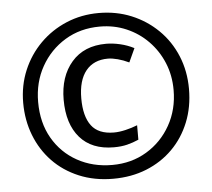

<svg xmlns="http://www.w3.org/2000/svg" viewBox="-52 -831 935 847"><g transform="rotate(-5 415.5 -408.0)"><path d="M416 -41Q333 -41 265 -69.5Q197 -98 149 -148Q101 -198 75 -265Q49 -332 49 -409Q49 -486 77 -552.5Q105 -619 155 -669Q205 -719 271.5 -747Q338 -775 415 -775Q493 -775 559.5 -747.5Q626 -720 676.5 -670.5Q727 -621 755 -553.5Q783 -486 783 -407Q783 -327 756 -260Q729 -193 680 -144Q631 -95 564 -68Q497 -41 416 -41ZM417 -102Q502 -102 569.5 -142.5Q637 -183 676 -252.5Q715 -322 715 -408Q715 -473 692 -528.5Q669 -584 628 -626Q587 -668 532.5 -691.5Q478 -715 415 -715Q328 -715 260.5 -674Q193 -633 154 -563.5Q115 -494 115 -407Q115 -315 154.5 -246.5Q194 -178 262.5 -140Q331 -102 417 -102ZM431 -179Q333 -179 280.5 -239.5Q228 -300 228 -407Q228 -510 283 -573.5Q338 -637 436 -637Q465 -637 497.5 -629.5Q530 -622 559 -607L531 -546Q506 -558 481.5 -564.5Q457 -571 438 -571Q375 -571 340.5 -528.5Q306 -486 306 -406Q306 -327 337 -285.5Q368 -244 437 -244Q460 -244 488 -250.5Q516 -257 541 -267V-203Q516 -192 490 -185.5Q464 -179 431 -179Z"/></g></svg>

Font: Noto Sans Tamil UI Condensed
Style: Bold
Weight: 700
Width: 3
Designer: Jelle Bosma - Monotype Design Team
Foundry: Monotype Imaging Inc.
Version: Version 2.004; ttfautohint (v1.8.4.7-5d5b)